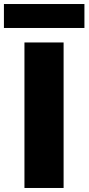

<svg xmlns="http://www.w3.org/2000/svg" viewBox="-54 -934 440 954"><path d="M67.5 0V-723H262V0ZM-34.5 -795V-914H365.5V-795Z"/></svg>

Font: Public Sans Thin Black
Style: Regular
Weight: 900
Version: Version 2.001